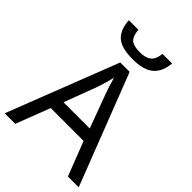

<svg xmlns="http://www.w3.org/2000/svg" viewBox="-276 -1053 1170 1170"><g transform="rotate(45 309.0 -468.0)"><path d="M497 -936Q490 -859 445.5 -821.5Q401 -784 308 -784Q212 -784 170.5 -820.5Q129 -857 124 -936H206Q211 -883 233.5 -864Q256 -845 310 -845Q358 -845 383.5 -865.5Q409 -886 414 -936ZM535 0 449 -221H166L81 0H-10L269 -717H350L628 0ZM422 -301 342 -517Q326 -560 308 -624Q293 -564 277 -517L196 -301Z"/></g></svg>

Font: Advent Sans Logo
Style: Regular
Weight: 400
Designer: Types & Symbols
Foundry: Types & Symbols
Version: Version 1.002